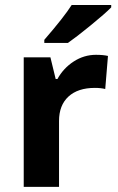

<svg xmlns="http://www.w3.org/2000/svg" viewBox="-20 -731 462 751"><path d="M355.5 -516.6Q383.8 -516.6 402.3 -512.2L391.6 -382.8Q375 -387.2 351.1 -387.2Q284.7 -387.2 247.8 -353.3Q210.9 -319.3 210.9 -257.8V0H72.8V-506.8H177.2L197.8 -421.9H204.6Q228 -464.4 268.3 -490.5Q308.6 -516.6 355.5 -516.6ZM153.3 -563V-575.2Q231.4 -665.5 260.3 -711.4H415V-702.1Q391.6 -678.2 334.7 -631.8Q277.8 -585.4 245.6 -563Z"/></svg>

Font: Bpm'online Open Sans
Style: Bold
Weight: 700
Foundry: Ascender Corporation
Version: Version 1.10